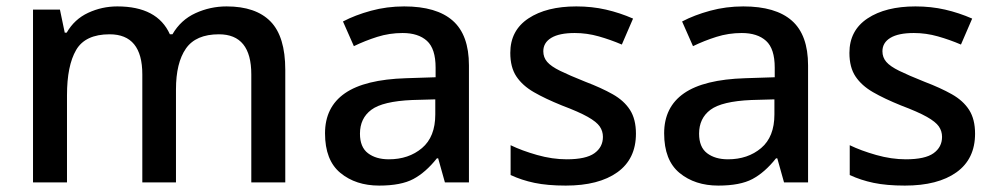

<svg xmlns="http://www.w3.org/2000/svg" viewBox="-20 -569 3105 599"><path d="M687 -549Q778 -549 824 -502Q870 -455 870 -351V0H764V-337Q764 -462 663 -462Q591 -462 560 -417.5Q529 -373 529 -290V0H424V-337Q424 -462 322 -462Q246 -462 217.5 -413Q189 -364 189 -272V0H83V-539H167L182 -467H188Q212 -509 255 -529Q298 -549 346 -549Q471 -549 510 -462H518Q544 -507 590 -528Q636 -549 687 -549Z M1241 -549Q1342 -549 1392.5 -504.5Q1443 -460 1443 -365V0H1368L1347 -75H1343Q1308 -31 1269.5 -10.5Q1231 10 1163 10Q1090 10 1042 -29.5Q994 -69 994 -153Q994 -235 1056 -278Q1118 -321 1247 -325L1339 -328V-358Q1339 -417 1312 -441.5Q1285 -466 1236 -466Q1195 -466 1157 -454Q1119 -442 1084 -425L1050 -502Q1088 -522 1137.5 -535.5Q1187 -549 1241 -549ZM1266 -257Q1174 -253 1138.5 -226.5Q1103 -200 1103 -152Q1103 -110 1128 -91Q1153 -72 1193 -72Q1255 -72 1296.5 -107Q1338 -142 1338 -212V-259Z M1964 -152Q1964 -73 1906 -31.5Q1848 10 1745 10Q1688 10 1647.5 1.5Q1607 -7 1573 -23V-116Q1608 -99 1655.5 -85.5Q1703 -72 1748 -72Q1808 -72 1834.5 -91Q1861 -110 1861 -142Q1861 -160 1851 -174.5Q1841 -189 1813.5 -204.5Q1786 -220 1733 -240Q1681 -261 1645.5 -281.5Q1610 -302 1591 -330.5Q1572 -359 1572 -404Q1572 -474 1628.5 -511.5Q1685 -549 1778 -549Q1827 -549 1870.5 -539Q1914 -529 1955 -511L1920 -430Q1885 -445 1848 -455.5Q1811 -466 1773 -466Q1725 -466 1700 -451Q1675 -436 1675 -409Q1675 -390 1687 -376Q1699 -362 1727.5 -348Q1756 -334 1806 -314Q1856 -295 1891.5 -275Q1927 -255 1945.5 -226Q1964 -197 1964 -152Z M2299 -549Q2400 -549 2450.5 -504.5Q2501 -460 2501 -365V0H2426L2405 -75H2401Q2366 -31 2327.5 -10.5Q2289 10 2221 10Q2148 10 2100 -29.5Q2052 -69 2052 -153Q2052 -235 2114 -278Q2176 -321 2305 -325L2397 -328V-358Q2397 -417 2370 -441.5Q2343 -466 2294 -466Q2253 -466 2215 -454Q2177 -442 2142 -425L2108 -502Q2146 -522 2195.5 -535.5Q2245 -549 2299 -549ZM2324 -257Q2232 -253 2196.5 -226.5Q2161 -200 2161 -152Q2161 -110 2186 -91Q2211 -72 2251 -72Q2313 -72 2354.5 -107Q2396 -142 2396 -212V-259Z M3022 -152Q3022 -73 2964 -31.5Q2906 10 2803 10Q2746 10 2705.5 1.5Q2665 -7 2631 -23V-116Q2666 -99 2713.5 -85.5Q2761 -72 2806 -72Q2866 -72 2892.5 -91Q2919 -110 2919 -142Q2919 -160 2909 -174.5Q2899 -189 2871.5 -204.5Q2844 -220 2791 -240Q2739 -261 2703.5 -281.5Q2668 -302 2649 -330.5Q2630 -359 2630 -404Q2630 -474 2686.5 -511.5Q2743 -549 2836 -549Q2885 -549 2928.5 -539Q2972 -529 3013 -511L2978 -430Q2943 -445 2906 -455.5Q2869 -466 2831 -466Q2783 -466 2758 -451Q2733 -436 2733 -409Q2733 -390 2745 -376Q2757 -362 2785.5 -348Q2814 -334 2864 -314Q2914 -295 2949.5 -275Q2985 -255 3003.5 -226Q3022 -197 3022 -152Z"/></svg>

Font: Noto Sans Bengali Medium
Style: Regular
Weight: 500
Designer: Jelle Bosma - Monotype Design Team
Foundry: Monotype Imaging Inc.
Version: Version 2.003; ttfautohint (v1.8.4.7-5d5b)